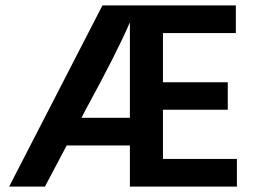

<svg xmlns="http://www.w3.org/2000/svg" viewBox="-20 -694 957 714"><path d="M147 0H14L361 -674H857V-571H586V-388H827V-286H586V-103H861V0H463V-153H228ZM298 -285 283 -256H463V-611Q416 -501 298 -285Z"/></svg>

Font: Hind Madurai SemiBold
Style: Regular
Weight: 600
Designer: Jyotish Sonowal
Foundry: Indian Type Foundry
Version: Version 1.001;PS 1.0;hotconv 1.0.86;makeotf.lib2.5.63406; tt